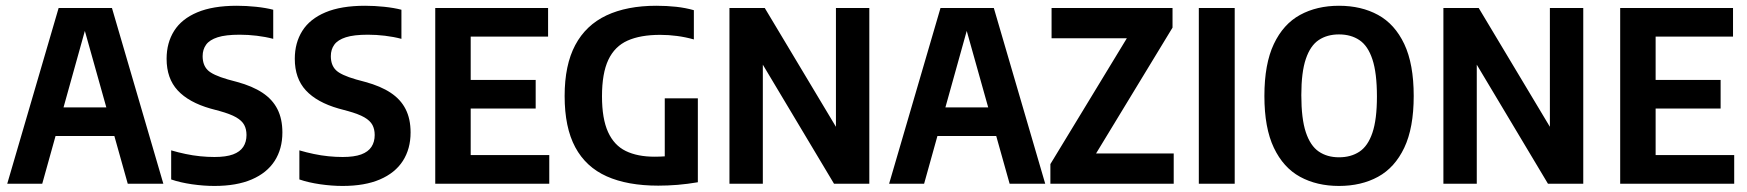

<svg xmlns="http://www.w3.org/2000/svg" viewBox="-20 -622 5916 650"><path d="M4.5 0 178.5 -595H359L533 0H412.5L260.5 -541.5H274L123 0ZM108 -161.5 131 -258.5H405L429 -161.5Z M706 7.5Q669.5 7.5 629.8 1.8Q590 -4 559.5 -14.5V-113Q583 -106 608 -100.8Q633 -95.5 657.8 -93Q682.5 -90.5 706 -90.5Q745 -90.5 768.8 -99.2Q792.5 -108 803.5 -124.8Q814.5 -141.5 814.5 -165Q814.5 -184.5 806.8 -199Q799 -213.5 779.5 -224.8Q760 -236 724 -246L692.5 -254.5Q619 -275.5 581.5 -316Q544 -356.5 544 -423Q544 -477 569.5 -517.5Q595 -558 647.8 -580.2Q700.5 -602.5 782 -602.5Q814 -602.5 847 -599Q880 -595.5 905 -589V-490.5Q878.5 -497.5 849.2 -501Q820 -504.5 791.5 -504.5Q744 -504.5 716.8 -495.8Q689.5 -487 677.8 -470.8Q666 -454.5 666 -432Q666 -402 682.8 -385Q699.5 -368 751.5 -353L783 -344.5Q834.5 -330.5 868.5 -308Q902.5 -285.5 919.2 -252.5Q936 -219.5 936 -173.5Q936 -118 909.8 -77.2Q883.5 -36.5 832.2 -14.5Q781 7.5 706 7.5Z M1140 7.5Q1103.5 7.5 1063.8 1.8Q1024 -4 993.5 -14.5V-113Q1017 -106 1042 -100.8Q1067 -95.5 1091.8 -93Q1116.5 -90.5 1140 -90.5Q1179 -90.5 1202.8 -99.2Q1226.5 -108 1237.5 -124.8Q1248.5 -141.5 1248.5 -165Q1248.5 -184.5 1240.8 -199Q1233 -213.5 1213.5 -224.8Q1194 -236 1158 -246L1126.5 -254.5Q1053 -275.5 1015.5 -316Q978 -356.5 978 -423Q978 -477 1003.5 -517.5Q1029 -558 1081.8 -580.2Q1134.5 -602.5 1216 -602.5Q1248 -602.5 1281 -599Q1314 -595.5 1339 -589V-490.5Q1312.5 -497.5 1283.2 -501Q1254 -504.5 1225.5 -504.5Q1178 -504.5 1150.8 -495.8Q1123.5 -487 1111.8 -470.8Q1100 -454.5 1100 -432Q1100 -402 1116.8 -385Q1133.5 -368 1185.5 -353L1217 -344.5Q1268.5 -330.5 1302.5 -308Q1336.5 -285.5 1353.2 -252.5Q1370 -219.5 1370 -173.5Q1370 -118 1343.8 -77.2Q1317.5 -36.5 1266.2 -14.5Q1215 7.5 1140 7.5Z M1453.5 0V-595H1835.5V-498H1573.5V-97H1839.5V0ZM1541 -254.5V-351.5H1793.5V-254.5Z M2208.5 6.5Q2104.5 6.5 2034 -25Q1963.5 -56.5 1927.5 -123.5Q1891.5 -190.5 1891.5 -297Q1891.5 -402 1927.5 -469.5Q1963.5 -537 2033 -569.8Q2102.5 -602.5 2202 -602.5Q2237.5 -602.5 2269.2 -599Q2301 -595.5 2329 -587.5V-488.5Q2300.5 -496.5 2272.2 -500.2Q2244 -504 2215 -504Q2148 -504 2104.5 -484.5Q2061 -465 2039.5 -419.5Q2018 -374 2018 -296Q2018 -220 2038.5 -175Q2059 -130 2098.5 -110.8Q2138 -91.5 2196 -91.5Q2214.5 -91.5 2232.8 -92.8Q2251 -94 2266 -96.5L2230.5 -67V-289H2342.5V-5Q2307.5 1 2273.8 3.8Q2240 6.5 2208.5 6.5Z M2449.5 0V-595H2569L2830.5 -158.5H2810V-595H2923V0H2803.5L2542.5 -436.5H2562.5V0Z M2990 0 3164 -595H3344.5L3518.5 0H3398L3246 -541.5H3259.5L3108.5 0ZM3093.5 -161.5 3116.5 -258.5H3390.5L3414.5 -161.5Z M3536 0V-66.5L3807 -512.5L3809 -492.5H3540V-595H3949.5V-528.5L3678.5 -82.5L3676 -102.5H3953.5V0Z M4038.5 0V-595H4160V0Z M4513 7.5Q4438 7.5 4381.2 -23.5Q4324.5 -54.5 4292.5 -121.8Q4260.5 -189 4260.5 -297Q4260.5 -405.5 4292.5 -473Q4324.5 -540.5 4381.2 -571.5Q4438 -602.5 4513 -602.5Q4588.5 -602.5 4645.2 -571.5Q4702 -540.5 4734 -473Q4766 -405.5 4766 -297Q4766 -189 4734 -121.8Q4702 -54.5 4645.2 -23.5Q4588.5 7.5 4513 7.5ZM4513 -89.5Q4553.5 -89.5 4582.2 -108.5Q4611 -127.5 4626.2 -172.5Q4641.5 -217.5 4641.5 -295Q4641.5 -375 4626.2 -421Q4611 -467 4582.2 -486.2Q4553.5 -505.5 4513 -505.5Q4473 -505.5 4444.5 -486.5Q4416 -467.5 4400.8 -422.5Q4385.5 -377.5 4385.5 -300Q4385.5 -220 4400.8 -174.2Q4416 -128.5 4444.5 -109Q4473 -89.5 4513 -89.5Z M4866.5 0V-595H4986L5247.5 -158.5H5227V-595H5340V0H5220.5L4959.5 -436.5H4979.5V0Z M5465 0V-595H5847V-498H5585V-97H5851V0ZM5552.5 -254.5V-351.5H5805V-254.5Z"/></svg>

Font: Encode Sans SC Condensed SemiBold
Style: Regular
Weight: 600
Width: 3
Designer: Multiple Designers
Foundry: Impallari Type
Version: Version 3.002